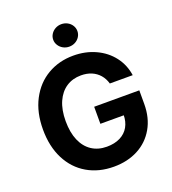

<svg xmlns="http://www.w3.org/2000/svg" viewBox="-163 -1046 1059 1179"><g transform="rotate(-20 366.5 -456.5)"><path d="M378.6 -586.7Q324 -586.7 282.6 -559.5Q241.2 -532.3 218 -479.9Q194.9 -427.5 194.9 -354.1Q194.9 -280.1 217.5 -227.7Q240.1 -175.3 281.8 -147.8Q323.6 -120.4 380 -120.4Q430.6 -120.4 467.4 -138.8Q504.2 -157.2 523.5 -191.2Q542.8 -225.3 542.8 -270.6L573 -266.3H389.7V-377.7H684.6V-288.8Q684.6 -197.9 645.5 -130.3Q606.5 -62.6 537.5 -26.4Q468.4 9.8 379.5 9.8Q280.8 9.8 205.3 -34.4Q129.9 -78.5 88.1 -160.6Q46.4 -242.6 46.4 -353Q46.4 -465 89.5 -547.3Q132.6 -629.6 207.4 -673.2Q282.1 -716.8 375.8 -716.8Q455 -716.8 520.4 -686.6Q585.8 -656.4 627.2 -602.5Q668.5 -548.6 678.5 -479.1H529Q519.4 -512.9 498.5 -537Q477.6 -561 447.5 -573.9Q417.3 -586.7 378.6 -586.7ZM294 -850Q294 -870.1 304.9 -886.9Q315.7 -903.8 333.8 -913.6Q351.9 -923.4 373.1 -923.4Q394.6 -923.4 412.7 -913.6Q430.8 -903.8 441.4 -886.9Q452 -870.1 452 -850Q452 -830.4 441.4 -813.4Q430.8 -796.3 412.7 -786.5Q394.6 -776.7 373.1 -776.7Q351.9 -776.7 333.8 -786.5Q315.7 -796.3 304.9 -813.4Q294 -830.4 294 -850Z"/></g></svg>

Font: Pretendard Std Variable
Style: Regular
Weight: 400
Designer: Base glyphs from Inter by Rasmus Andersson; Hangeul glyphs from Noto Sans CJK(Source Han Sans) by Jang Soo-young and Kan
Foundry: Kil Hyung-jin
Version: Version 1.309;Glyphs 3.2 (3225)